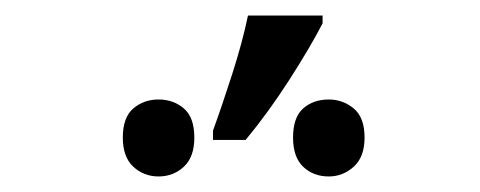

<svg xmlns="http://www.w3.org/2000/svg" viewBox="-20 -858 617 247"><path d="M395 -838V-828Q379 -797 352 -755Q325 -713 296 -678H254V-690Q265 -720 278.5 -762Q292 -804 299 -838ZM184 -730Q203 -730 216.5 -718.5Q230 -707 230 -681Q230 -656 216.5 -643.5Q203 -631 184 -631Q165 -631 151.5 -643.5Q138 -656 138 -681Q138 -707 151.5 -718.5Q165 -730 184 -730ZM403 -730Q421 -730 435 -718.5Q449 -707 449 -681Q449 -656 435 -643.5Q421 -631 403 -631Q383 -631 370 -643.5Q357 -656 357 -681Q357 -707 370 -718.5Q383 -730 403 -730Z"/></svg>

Font: Noto IKEA Latin
Style: Regular
Weight: 400
Designer: Monotype Design Team
Foundry: Monotype Imaging Inc.
Version: Version 1.0